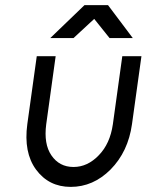

<svg xmlns="http://www.w3.org/2000/svg" viewBox="-20 -720 574 752"><path d="M177 -571H268L349 -646L409 -571H500L403 -700H311ZM124 -500 87 -234Q72 -123 121 -56Q171 12 257 12Q345 12 413 -56Q482 -126 497 -234L534 -500H459L422 -233Q411 -157 367 -112Q323 -66 268 -66Q212 -66 181 -112Q151 -156 161 -233L198 -500Z"/></svg>

Font: Unageo
Style: Regular-Italic
Weight: 400
Designer: Richard Sepsi
Foundry: Richard Sepsi
Version: Version 2.000